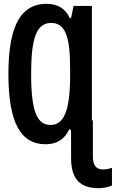

<svg xmlns="http://www.w3.org/2000/svg" viewBox="-20 -745 606 1005"><path d="M218 10C286 10 322 -24 342 -68H349L352 -55C352 -35 352 -16 352 3V81C352 196 402 240 497 240C522 240 553 233 566 226V133C557 137 538 142 518 142C483 142 466 119 466 73V-115H461V-714H365L352 -650H345C325 -695 288 -725 223 -725C96 -725 24 -622 24 -358C24 -100 90 10 218 10ZM245 -91C174 -91 143 -160 143 -359C143 -548 172 -625 248 -625C320 -625 347 -556 347 -390V-349C347 -162 313 -91 245 -91Z"/></svg>

Font: Noto Sans Mono ExtraCondensed SemiBold
Style: Regular
Weight: 600
Width: 2
Designer: Monotype Design Team
Foundry: Monotype Imaging Inc.
Version: Version 2.014